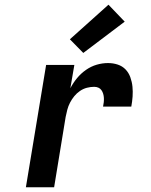

<svg xmlns="http://www.w3.org/2000/svg" viewBox="-20 -796 640 816"><path d="M90 0 176 -520H296L279 -421Q291 -444 307.5 -464Q324 -484 345.5 -499Q367 -514 391 -521Q415 -528 439 -528Q461 -528 480.5 -521.5Q500 -515 513.5 -501Q527 -487 534 -467.5Q541 -448 543 -427.5Q545 -407 543.5 -385.5Q542 -364 538 -343H418Q420 -352 421 -361.5Q422 -371 421.5 -380Q421 -389 418.5 -397.5Q416 -406 411 -413Q406 -420 398 -423.5Q390 -427 380 -427Q365 -427 349.5 -423Q334 -419 320 -409.5Q306 -400 295.5 -387Q285 -374 277.5 -359.5Q270 -345 266 -329.5Q262 -314 259 -299L210 0ZM334 -571 277 -629 441 -776 510 -704Z"/></svg>

Font: Iosevka Extended
Style: Bold Italic
Weight: 700
Width: 7
Italic angle: -9°
Monospace: yes
Designer: Belleve Invis
Foundry: Belleve Invis
Version: Version 32.5.0; ttfautohint (v1.8.4)